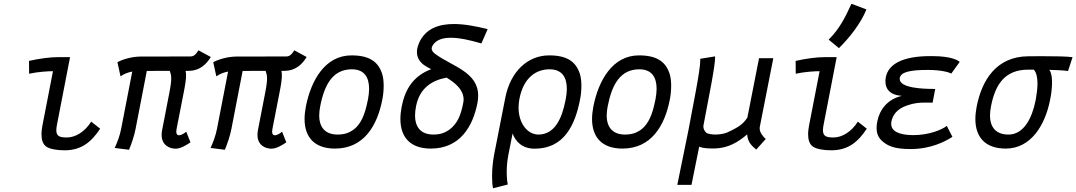

<svg xmlns="http://www.w3.org/2000/svg" viewBox="-20 -803 5813 1037"><path d="M299.8 -494.6C249 -494.6 193.8 -486.8 136.7 -474.1L137.2 -404.8C185.5 -415.5 242.2 -418.5 266.1 -418.5L209 -124.5C207 -112.8 204.1 -95.7 204.1 -77.6C204.1 -51.3 210 -23.4 231.9 -9.8C251 2 287.1 8.8 328.6 8.8C418.5 8.8 472.7 -34.7 521 -107.9L472.7 -146C437.5 -90.3 386.7 -60.5 341.3 -60.5C304.7 -60.5 284.2 -65.9 284.2 -99.6C284.2 -106.9 285.2 -116.2 287.1 -126.5C287.1 -126.5 332.5 -361.3 358.4 -494.6Z M1006.8 -498C903.3 -498 741.2 -497.6 741.2 -497.6C692.4 -497.6 641.6 -482.4 614.3 -466.8L630.9 -390.6C649.4 -403.8 670.9 -412.1 694.3 -416.5L634.3 -106.9C627.4 -71.3 614.7 -37.1 599.6 -3.9L676.8 5.9C689 -22 705.1 -69.3 711.9 -105L772.9 -419.9C814.5 -419.9 855.5 -420.4 897 -420.4C900.9 -407.7 904.8 -398.9 904.8 -379.4C904.8 -363.8 902.3 -340.8 895 -303.7L855.5 -99.6C853.5 -90.3 853 -82 853 -74.2C853 -18.6 895.5 0 928.7 0C956.5 0 988.3 -20.5 1008.8 -34.2L985.8 -91.8C975.1 -82.5 959 -72.3 946.8 -72.3C938.5 -72.3 932.1 -77.6 932.1 -91.8C932.1 -95.7 932.6 -100.6 933.6 -106L972.7 -305.7C981.4 -349.1 984.9 -376.5 984.9 -396C984.9 -405.8 983.9 -413.1 982.4 -420.4H997.6C1062 -420.4 1096.2 -459 1118.7 -495.1L1052.2 -531.2C1035.6 -506.8 1026.9 -498 1006.8 -498Z M1524.4 -498C1420.9 -498 1258.8 -497.6 1258.8 -497.6C1210 -497.6 1159.2 -482.4 1131.8 -466.8L1148.4 -390.6C1167 -403.8 1188.5 -412.1 1211.9 -416.5L1151.9 -106.9C1145 -71.3 1132.3 -37.1 1117.2 -3.9L1194.3 5.9C1206.5 -22 1222.7 -69.3 1229.5 -105L1290.5 -419.9C1332 -419.9 1373 -420.4 1414.6 -420.4C1418.5 -407.7 1422.4 -398.9 1422.4 -379.4C1422.4 -363.8 1419.9 -340.8 1412.6 -303.7L1373 -99.6C1371.1 -90.3 1370.6 -82 1370.6 -74.2C1370.6 -18.6 1413.1 0 1446.3 0C1474.1 0 1505.9 -20.5 1526.4 -34.2L1503.4 -91.8C1492.7 -82.5 1476.6 -72.3 1464.4 -72.3C1456.1 -72.3 1449.7 -77.6 1449.7 -91.8C1449.7 -95.7 1450.2 -100.6 1451.2 -106L1490.2 -305.7C1499 -349.1 1502.4 -376.5 1502.4 -396C1502.4 -405.8 1501.5 -413.1 1500 -420.4H1515.1C1579.6 -420.4 1613.8 -459 1636.2 -495.1L1569.8 -531.2C1553.2 -506.8 1544.4 -498 1524.4 -498Z M1788.1 -0.5H1789.1C1946.3 -0.5 2018.1 -126 2044.9 -265.1C2049.8 -289.1 2052.2 -314.5 2052.2 -339.4C2052.2 -363.8 2049.8 -386.7 2043.5 -405.8C2022 -470.2 1974.6 -503.9 1878.4 -503.9C1735.8 -503.9 1659.7 -369.1 1631.8 -226.6C1627.4 -203.1 1625 -181.2 1625 -160.6C1625 -62 1678.2 -1 1788.1 -0.5ZM1892.6 -105C1864.3 -84.5 1840.8 -76.7 1803.7 -76.2C1737.3 -76.2 1704.1 -114.3 1704.1 -179.7C1704.1 -194.8 1706.1 -211.4 1709.5 -229C1732.4 -348.1 1778.8 -428.7 1880.4 -428.7C1947.8 -428.7 1973.6 -385.3 1973.6 -323.2C1973.6 -306.2 1971.2 -287.1 1967.8 -267.6C1967.3 -264.6 1966.3 -261.7 1965.8 -258.8C1951.7 -186.5 1930.2 -134.8 1892.6 -105Z M2558.6 -246.1C2561.5 -260.7 2562.5 -273.9 2562.5 -286.6C2562.5 -414.6 2423.3 -443.4 2329.1 -512.7C2319.3 -521 2311.5 -529.3 2311.5 -540.5C2311.5 -542 2311.5 -543.9 2312 -545.4C2313 -549.8 2314.9 -554.7 2318.4 -560.1C2336.9 -587.9 2371.1 -599.1 2414.6 -599.1C2461.4 -599.1 2518.6 -586.4 2580.1 -568.4L2613.8 -645.5C2557.6 -659.7 2492.2 -673.3 2431.6 -673.3C2351.1 -673.3 2278.3 -649.4 2243.7 -571.8C2239.3 -561 2235.8 -551.3 2233.9 -542C2232.4 -535.2 2231.9 -528.8 2231.9 -522.5C2231.9 -495.1 2244.1 -474.6 2259.8 -460C2271 -449.7 2288.6 -439.9 2308.6 -429.2C2211.4 -392.6 2167.5 -319.8 2149.4 -226.6C2145 -203.1 2142.6 -181.2 2142.6 -160.6C2142.6 -62 2195.8 -1 2305.7 -0.5H2306.6C2463.9 -0.5 2533.7 -119.1 2558.6 -246.1ZM2392.1 -383.8C2441.4 -353.5 2483.9 -316.9 2483.9 -265.6C2483.9 -259.8 2483.4 -253.4 2481.9 -247.1C2468.8 -178.2 2449.7 -136.2 2410.2 -105C2381.8 -84.5 2358.4 -76.7 2321.3 -76.2C2254.9 -76.2 2221.7 -114.3 2221.7 -179.7C2221.7 -194.8 2223.6 -211.4 2227.1 -229C2245.6 -324.2 2308.6 -368.2 2392.1 -383.8Z M2709 -274.4 2648.4 34.2C2641.1 72.8 2637.7 115.2 2637.7 150.4C2637.7 177.7 2639.6 200.7 2643.1 213.9L2722.7 193.4C2719.2 178.2 2716.8 153.8 2716.8 125.5C2716.8 98.6 2719.2 67.9 2725.1 36.6L2748.5 -82C2764.2 -39.1 2800.3 0 2867.2 0H2868.2C3025.4 0 3085.9 -126 3112.8 -265.1C3117.7 -289.1 3120.1 -314.5 3120.1 -339.4C3120.1 -363.8 3117.7 -386.7 3111.3 -405.8C3089.8 -470.2 3042.5 -503.9 2946.3 -503.9C2830.1 -503.9 2736.8 -417 2709 -274.4ZM3033.7 -258.8C3014.6 -160.6 2975.1 -77.1 2888.7 -76.2C2828.6 -76.2 2780.8 -137.2 2780.8 -221.7C2780.8 -236.3 2782.2 -252 2785.2 -268.1C2808.1 -387.2 2878.4 -428.7 2948.2 -428.7C3015.6 -428.7 3041.5 -385.3 3041.5 -323.2C3041.5 -306.2 3039.1 -287.1 3035.6 -267.6C3035.2 -264.6 3034.2 -261.7 3033.7 -258.8Z M3340.8 -0.5H3341.8C3499 -0.5 3570.8 -126 3597.7 -265.1C3602.5 -289.1 3605 -314.5 3605 -339.4C3605 -363.8 3602.5 -386.7 3596.2 -405.8C3574.7 -470.2 3527.3 -503.9 3431.2 -503.9C3288.6 -503.9 3212.4 -369.1 3184.6 -226.6C3180.2 -203.1 3177.7 -181.2 3177.7 -160.6C3177.7 -62 3231 -1 3340.8 -0.5ZM3445.3 -105C3417 -84.5 3393.6 -76.7 3356.4 -76.2C3290 -76.2 3256.8 -114.3 3256.8 -179.7C3256.8 -194.8 3258.8 -211.4 3262.2 -229C3285.2 -348.1 3331.5 -428.7 3433.1 -428.7C3500.5 -428.7 3526.4 -385.3 3526.4 -323.2C3526.4 -306.2 3523.9 -287.1 3520.5 -267.6C3520 -264.6 3519 -261.7 3518.6 -258.8C3504.4 -186.5 3482.9 -134.8 3445.3 -105Z M4064.5 4.9 4115.7 -52.2C4100.6 -66.4 4083 -86.9 4083 -109.9C4083 -111.8 4083 -114.3 4083.5 -116.7L4156.7 -488.8H4079.6L4016.6 -168C3989.7 -125 3952.6 -110.4 3927.2 -96.7C3899.4 -81.5 3878.9 -77.6 3845.7 -76.2C3825.7 -76.2 3801.8 -80.1 3795.9 -85C3787.1 -92.8 3778.8 -105 3778.8 -120.6V-122.1C3811.5 -295.4 3842.3 -444.3 3842.3 -494.1V-498.5L3761.7 -485.4C3762.2 -482.9 3762.2 -480.5 3762.2 -477.1C3762.2 -421.4 3721.7 -228 3699.2 -104.5L3638.2 195.3H3714.8L3756.3 -10.7C3780.8 -1 3811 -1 3834.5 -1H3838.9C3912.6 -2.4 3966.3 -35.2 4015.6 -77.1C4018.1 -35.2 4040.5 -15.1 4064.5 4.9Z M4455.6 -588.9 4511.2 -543C4568.4 -599.6 4629.4 -676.8 4659.7 -752L4578.6 -782.7C4544.9 -708 4513.2 -646 4455.6 -588.9ZM4440.4 -494.6C4389.6 -494.6 4334.5 -486.8 4277.3 -474.1L4277.8 -404.8C4326.2 -415.5 4382.8 -418.5 4406.7 -418.5L4349.6 -124.5C4347.7 -112.8 4344.7 -95.7 4344.7 -77.6C4344.7 -51.3 4350.6 -23.4 4372.6 -9.8C4391.6 2 4427.7 8.8 4469.2 8.8C4559.1 8.8 4613.3 -34.7 4661.6 -107.9L4613.3 -146C4578.1 -90.3 4527.3 -60.5 4481.9 -60.5C4445.3 -60.5 4424.8 -65.9 4424.8 -99.6C4424.8 -106.9 4425.8 -116.2 4427.7 -126.5C4427.7 -126.5 4473.1 -361.3 4499 -494.6Z M5124 -64 5093.8 -123C5064.5 -100.6 4995.1 -73.2 4913.1 -73.2C4833 -73.2 4793.5 -95.7 4793.5 -133.8C4793.5 -137.7 4793.5 -141.6 4794.4 -146C4800.8 -178.7 4820.8 -213.4 4878.9 -233.4C4917.5 -247.1 4948.2 -249 4979 -249C4991.7 -249 5004.4 -248.5 5017.1 -248.5L5031.2 -322.8H5022.5H5020C4967.8 -322.8 4839.4 -326.7 4839.4 -376.5C4839.4 -378.4 4839.4 -380.4 4839.8 -382.3C4845.7 -413.1 4892.1 -425.3 4991.7 -425.3C5063 -425.3 5107.4 -412.6 5117.7 -405.3L5163.6 -468.8C5155.8 -474.6 5125.5 -500 5012.2 -500H5005.4C4854 -500 4777.8 -456.5 4764.2 -385.3C4762.7 -377.9 4762.2 -370.6 4762.2 -363.3C4762.2 -323.7 4785.2 -289.6 4851.1 -285.2C4773.4 -267.6 4730.5 -210.4 4718.3 -147C4716.3 -136.2 4714.4 -124.5 4714.4 -112.3C4714.4 -88.4 4720.7 -63.5 4741.7 -43.9C4772.9 -15.1 4809.1 2 4897.9 2C5006.8 2 5084.5 -38.1 5124 -64Z M5564 -426.8C5578.6 -409.2 5583.5 -382.8 5583.5 -352.5C5583.5 -326.2 5579.6 -296.4 5574.7 -267.6C5574.2 -264.6 5573.2 -261.7 5572.8 -258.8C5554.7 -167 5510.3 -76.2 5426.8 -76.2C5360.4 -76.2 5327.1 -114.3 5327.1 -179.7C5327.1 -194.8 5329.1 -211.4 5332.5 -229C5355.5 -348.1 5408.2 -426.8 5533.2 -426.8H5553.2ZM5647.5 -425.8C5687.5 -424.8 5727.1 -422.9 5748.5 -419.4L5772.9 -494.1C5749 -498.5 5667.5 -499.5 5605.5 -499.5C5570.3 -499.5 5541.5 -499 5533.2 -499C5360.4 -497.6 5282.7 -369.1 5254.9 -226.6C5250.5 -203.1 5248 -181.2 5248 -160.6C5248 -62 5301.3 -1 5411.1 -0.5H5412.1C5547.4 -0.5 5625 -126 5651.9 -265.1C5657.7 -293.5 5662.1 -326.7 5662.1 -356.9C5662.1 -376.5 5660.2 -395 5655.3 -410.2C5653.3 -416.5 5650.4 -421.9 5647.5 -425.8Z"/></svg>

Font: Fantasque Sans Mono
Style: RegItalic
Weight: 400
Italic angle: -11°
Monospace: yes
Designer: Jany Belluz
Version: Version 1.6.3